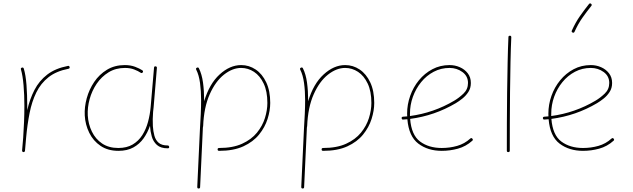

<svg xmlns="http://www.w3.org/2000/svg" viewBox="-20 -875 3677 1115"><path d="M115.7 8.3 113.8 7.8Q113.8 7.8 113.3 7.8Q113.3 7.3 112.8 7.3Q107.9 5.4 108.4 -0.5Q108.4 0 108.4 -0.2Q108.4 -0.5 108.4 -1V-2.4Q109.9 -21.5 111.6 -39.8Q113.3 -58.1 114.7 -76.2Q117.7 -118.7 119.6 -166Q121.6 -213.4 121.6 -259.8Q121.6 -323.7 116.7 -380.4Q111.8 -437 101.6 -471.7Q99.1 -479.5 107.4 -482.4Q115.2 -484.9 118.2 -476.6Q129.4 -439.5 133.8 -381.8Q138.2 -324.2 138.2 -259.8Q138.2 -247.6 138.2 -234.9Q152.8 -299.8 180.2 -352.8Q207.5 -405.8 254.4 -441.9Q301.3 -478 374.5 -492.2Q382.3 -494.1 384.3 -485.4Q386.2 -477.5 377.4 -475.6Q306.6 -461.9 261.7 -426.5Q216.8 -391.1 190.9 -338.1Q165 -285.2 151.9 -218.8Q138.7 -152.3 131.8 -76.7Q128.9 -35.2 125 1L124.5 2.9Q124.5 2.9 124.5 3.4Q124.5 3.4 124 3.9Q121.6 8.8 116.2 8.3Q116.2 8.3 115.7 8.3Z M667 -15.6Q716.3 -15.6 750.5 -35.9Q784.7 -56.2 806.4 -90.3Q828.1 -124.5 839.6 -167.2Q851.1 -210 855 -254.4L874.5 -482.4Q875.5 -490.7 883.3 -489.7Q892.1 -488.8 891.1 -480.5L872.1 -252.4Q871.1 -238.8 869.1 -225.6Q869.1 -225.6 869.1 -225.1Q865.7 -183.6 867.7 -143.1Q869.6 -112.3 876.7 -86.7Q883.8 -61 901.6 -45.7Q919.4 -30.3 953.1 -30.3Q961.4 -30.3 962.4 -22Q963.4 -13.7 954.1 -13.7Q913.1 -13.7 891.4 -33.2Q869.6 -52.7 861.3 -82.5Q853 -112.3 851.1 -143.1V-145Q837.4 -105 814 -71.8Q790.5 -38.6 754.6 -18.8Q718.8 1 668 1Q606.9 1 564.2 -27.8Q521.5 -56.6 498.3 -103.8Q475.1 -150.9 472.2 -204.6Q469.7 -252.9 483.6 -304.2Q497.6 -355.5 527.1 -399.2Q556.6 -442.9 601.3 -470Q646 -497.1 704.6 -497.1Q738.3 -497.1 764.2 -487.3Q790 -477.5 805.7 -467.3Q813.5 -462.4 809.1 -455.1Q804.7 -447.8 796.9 -452.6Q782.7 -462.4 759.5 -471.4Q736.3 -480.5 705.6 -480.5Q651.9 -480.5 610.6 -455.1Q569.3 -429.7 541.5 -388.7Q513.7 -347.7 500.5 -299.3Q487.3 -251 489.7 -204.6Q492.7 -153.8 513.7 -110.6Q534.7 -67.4 573.2 -41.5Q611.8 -15.6 667 -15.6Z M1243.7 -7.3Q1243.7 -15.6 1252.4 -15.6Q1332 -15.6 1386 -40.3Q1439.9 -64.9 1472.2 -104.5Q1504.4 -144 1518.6 -189.7Q1532.7 -235.4 1532.7 -277.3Q1532.7 -344.7 1511.2 -389.9Q1489.7 -435.1 1455.1 -457.8Q1420.4 -480.5 1380.4 -480.5Q1330.1 -480.5 1280.8 -441.7Q1231.4 -402.8 1197.8 -327.4Q1164.1 -252 1159.7 -141.6Q1159.7 -139.6 1158.7 -138.2Q1158.2 -134.3 1158 -130.6Q1157.7 -127 1157.7 -123L1142.1 211.9Q1142.1 219.7 1133.3 219.7Q1125.5 219.7 1125.5 210.9L1141.1 -124Q1144 -170.9 1146 -213.6Q1147.9 -256.3 1147.9 -294.4Q1147.9 -346.7 1141.6 -393.1Q1135.3 -439.5 1119.6 -470.2Q1115.7 -478.5 1123.5 -481.9Q1131.8 -485.8 1135.3 -478Q1152.3 -443.8 1158.9 -395.5Q1165.5 -347.2 1165.5 -294.4Q1165.5 -290.5 1165.5 -286.6Q1195.8 -388.2 1255.4 -442.6Q1314.9 -497.1 1380.4 -497.1Q1426.3 -497.1 1464.6 -471.4Q1502.9 -445.8 1526.1 -396.7Q1549.3 -347.7 1549.3 -277.3Q1549.3 -232.9 1533.9 -184.3Q1518.6 -135.7 1484.4 -93.5Q1450.2 -51.3 1393.1 -25.1Q1335.9 1 1252.4 1Q1243.7 1 1243.7 -7.3Z M1847.7 -7.3Q1847.7 -15.6 1856.4 -15.6Q1936 -15.6 1990 -40.3Q2043.9 -64.9 2076.2 -104.5Q2108.4 -144 2122.6 -189.7Q2136.7 -235.4 2136.7 -277.3Q2136.7 -344.7 2115.2 -389.9Q2093.8 -435.1 2059.1 -457.8Q2024.4 -480.5 1984.4 -480.5Q1934.1 -480.5 1884.8 -441.7Q1835.4 -402.8 1801.8 -327.4Q1768.1 -252 1763.7 -141.6Q1763.7 -139.6 1762.7 -138.2Q1762.2 -134.3 1762 -130.6Q1761.7 -127 1761.7 -123L1746.1 211.9Q1746.1 219.7 1737.3 219.7Q1729.5 219.7 1729.5 210.9L1745.1 -124Q1748 -170.9 1750 -213.6Q1752 -256.3 1752 -294.4Q1752 -346.7 1745.6 -393.1Q1739.3 -439.5 1723.6 -470.2Q1719.7 -478.5 1727.5 -481.9Q1735.8 -485.8 1739.3 -478Q1756.3 -443.8 1762.9 -395.5Q1769.5 -347.2 1769.5 -294.4Q1769.5 -290.5 1769.5 -286.6Q1799.8 -388.2 1859.4 -442.6Q1918.9 -497.1 1984.4 -497.1Q2030.3 -497.1 2068.6 -471.4Q2106.9 -445.8 2130.1 -396.7Q2153.3 -347.7 2153.3 -277.3Q2153.3 -232.9 2137.9 -184.3Q2122.6 -135.7 2088.4 -93.5Q2054.2 -51.3 1997.1 -25.1Q1939.9 1 1856.4 1Q1847.7 1 1847.7 -7.3Z M2722.7 -57.6Q2685.5 -24.4 2639.4 -11.7Q2593.3 1 2545.4 1Q2464.8 1 2409.4 -41Q2354 -83 2345.7 -182.6Q2333.5 -181.6 2321.3 -180.7Q2313.5 -179.7 2312.5 -188.5Q2311.5 -196.3 2320.3 -197.3Q2332.5 -198.2 2344.7 -199.2Q2344.2 -207 2344.2 -214.8Q2344.2 -268.1 2362.1 -318.4Q2379.9 -368.7 2412.8 -408.9Q2445.8 -449.2 2491 -473.1Q2536.1 -497.1 2590.8 -497.1Q2622.1 -497.1 2650.1 -484.9Q2678.2 -472.7 2696.3 -449.5Q2714.4 -426.3 2714.4 -393.1Q2714.4 -363.3 2700 -341.1Q2685.5 -318.8 2665.3 -302.7Q2645 -286.6 2627 -275.9Q2503.9 -203.1 2361.8 -184.6Q2369.1 -90.8 2419.4 -53.2Q2469.7 -15.6 2545.4 -15.6Q2591.8 -15.6 2634.8 -27.8Q2677.7 -40 2710.9 -70.3Q2717.8 -76.2 2723.1 -69.8Q2729 -63 2722.7 -57.6ZM2590.8 -480.5Q2541 -480.5 2498.8 -458.3Q2456.5 -436 2425.8 -398.2Q2395 -360.4 2377.9 -313Q2360.8 -265.6 2360.8 -214.8Q2360.8 -208 2360.8 -201.2Q2499 -219.7 2618.2 -290.5Q2645.5 -306.6 2671.6 -331.5Q2697.8 -356.4 2697.8 -393.1Q2697.8 -433.1 2665.3 -456.8Q2632.8 -480.5 2590.8 -480.5Z M2941.4 -667.5Q2949.2 -667.5 2949.2 -658.7Q2946.3 -596.2 2944.6 -512.9Q2942.9 -429.7 2941.9 -338.9Q2940.9 -248 2940.7 -160.2Q2940.4 -72.3 2940.4 0Q2940.4 8.3 2931.6 8.3Q2923.3 8.3 2923.3 0Q2923.3 -72.3 2923.6 -160.2Q2923.8 -248 2925 -339.1Q2926.3 -430.2 2928 -513.4Q2929.7 -596.7 2932.6 -659.7Q2932.6 -667.5 2941.4 -667.5Z M3543 -57.6Q3505.9 -24.4 3459.7 -11.7Q3413.6 1 3365.7 1Q3285.2 1 3229.7 -41Q3174.3 -83 3166 -182.6Q3153.8 -181.6 3141.6 -180.7Q3133.8 -179.7 3132.8 -188.5Q3131.8 -196.3 3140.6 -197.3Q3152.8 -198.2 3165 -199.2Q3164.6 -207 3164.6 -214.8Q3164.6 -268.1 3182.4 -318.4Q3200.2 -368.7 3233.2 -408.9Q3266.1 -449.2 3311.3 -473.1Q3356.4 -497.1 3411.1 -497.1Q3442.4 -497.1 3470.5 -484.9Q3498.5 -472.7 3516.6 -449.5Q3534.7 -426.3 3534.7 -393.1Q3534.7 -363.3 3520.3 -341.1Q3505.9 -318.8 3485.6 -302.7Q3465.3 -286.6 3447.3 -275.9Q3324.2 -203.1 3182.1 -184.6Q3189.5 -90.8 3239.7 -53.2Q3290 -15.6 3365.7 -15.6Q3412.1 -15.6 3455.1 -27.8Q3498 -40 3531.2 -70.3Q3538.1 -76.2 3543.5 -69.8Q3549.3 -63 3543 -57.6ZM3411.1 -480.5Q3361.3 -480.5 3319.1 -458.3Q3276.9 -436 3246.1 -398.2Q3215.3 -360.4 3198.2 -313Q3181.2 -265.6 3181.2 -214.8Q3181.2 -208 3181.2 -201.2Q3319.3 -219.7 3438.5 -290.5Q3465.8 -306.6 3491.9 -331.5Q3518.1 -356.4 3518.1 -393.1Q3518.1 -433.1 3485.6 -456.8Q3453.1 -480.5 3411.1 -480.5ZM3412.6 -853Q3419.4 -847.2 3414.1 -840.8Q3386.7 -806.6 3362.1 -771.7Q3337.4 -736.8 3316.4 -690.4Q3313 -682.6 3305.2 -686Q3297.4 -689.5 3300.8 -697.3Q3322.3 -745.1 3347.7 -781.2Q3373 -817.4 3400.4 -851.6Q3406.2 -858.4 3412.6 -853Z"/></svg>

Font: Mikhak-DS2-FD Thin
Style: Regular
Weight: 100
Designer: Amin Abedi
Version: Version 3.2